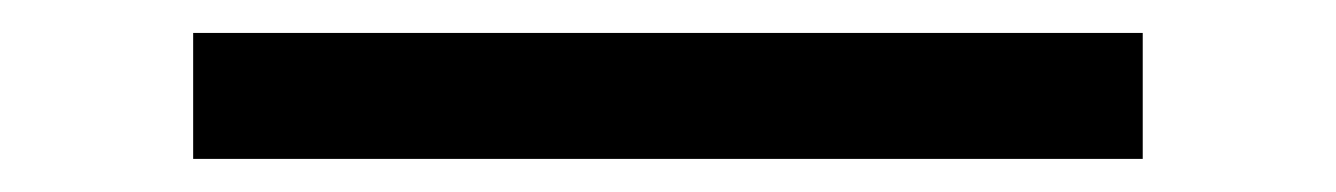

<svg xmlns="http://www.w3.org/2000/svg" viewBox="-20 69 807 116"><path d="M96.7 88.9H670.4V165H96.7Z"/></svg>

Font: Brawler
Style: Regular
Weight: 400
Version: Version 1.000